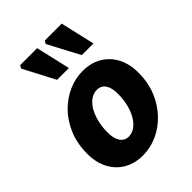

<svg xmlns="http://www.w3.org/2000/svg" viewBox="-221 -861 978 978"><g transform="rotate(-45 267.5 -372.0)"><path d="M224 12Q165 12 121 -13.5Q77 -39 52.5 -85.5Q28 -132 28 -194Q28 -267 52 -325Q76 -383 116.5 -424.5Q157 -466 207 -488Q257 -510 309 -510Q368 -510 412 -484.5Q456 -459 480.5 -412.5Q505 -366 505 -304Q505 -231 481 -173.5Q457 -116 416.5 -74Q376 -32 326 -10Q276 12 224 12ZM241 -107Q264 -107 285 -122Q306 -137 321.5 -163Q337 -189 346 -224.5Q355 -260 355 -301Q355 -343 339.5 -367Q324 -391 292 -391Q269 -391 248 -376.5Q227 -362 211.5 -336Q196 -310 187 -274.5Q178 -239 178 -197Q178 -156 194 -131.5Q210 -107 241 -107ZM186 -570 97 -740 106 -756H228L271 -570ZM364 -570 274 -740 284 -756H405L448 -570Z"/></g></svg>

Font: Source Sans 3 ExtraLight ExtraBold
Style: Italic
Weight: 800
Italic angle: -11°
Version: Version 3.052;hotconv 1.1.0;makeotfexe 2.6.0